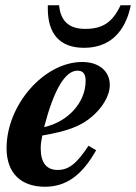

<svg xmlns="http://www.w3.org/2000/svg" viewBox="-20 -698 518 731"><path d="M439 -678C408 -612 370 -588 304 -588C240 -588 210 -621 205 -678H162V-665C162 -570 207 -516 300 -516C397 -516 457 -575 478 -678ZM148 -214C184 -353 227 -429 275 -429C299 -429 306 -413 306 -390C306 -307 238 -234 148 -214ZM317 -143C271 -74 242 -51 199 -51C157 -51 135 -79 135 -133C135 -149 137 -162 141 -182C238 -199 286 -217 329 -253C369 -287 398 -332 398 -375C398 -426 358 -462 293 -462C148 -462 5 -299 5 -134C5 -35 64 13 151 13C228 13 290 -26 346 -126Z"/></svg>

Font: XITS
Style: Bold Italic
Weight: 700
Italic angle: -16.33°
Designer: MicroPress Inc., with final additions and corrections provided by Coen Hoffman, Elsevier (retired)
Version: Version 1.302